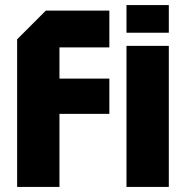

<svg xmlns="http://www.w3.org/2000/svg" viewBox="-20 -742 738 762"><path d="M48 0V-586L162 -700H414V-554H216V-430H414V-290H216V0ZM482 0V-560H650V0ZM482 -612V-722H650V-612Z"/></svg>

Font: Tektur
Style: Bold
Weight: 700
Designer: Adam Jagosz
Foundry: Adam Jagosz
Version: Version 1.005;gftools[0.9.30]